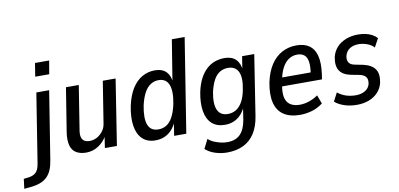

<svg xmlns="http://www.w3.org/2000/svg" viewBox="-186 -966 2942 1417"><g transform="rotate(-10 1284.5 -257.5)"><path d="M117 -608 133 -708H239L222 -608ZM-106 193 -97 120 -58 115Q-27 111 -6 93Q15 75 23 25L105 -492H201L120 17Q114 57 101.5 87.5Q89 118 67.5 139.5Q46 161 13.5 173Q-19 185 -66 189Z M392 9Q346 9 316 -9.5Q286 -28 276 -66.5Q266 -105 274 -161L327 -492H423L372 -170Q365 -133 370.5 -111.5Q376 -90 392 -80.5Q408 -71 431 -71Q461 -71 487 -85.5Q513 -100 531.5 -125Q550 -150 554 -183L603 -492H699L622 0H532L546 -94H552Q526 -46 484 -18.5Q442 9 392 9Z M910 9Q850 9 813.5 -26Q777 -61 767 -124.5Q757 -188 774 -274Q791 -351 822.5 -401Q854 -451 898 -476Q942 -501 994 -501Q1049 -501 1078.5 -471Q1108 -441 1111 -388L1107 -389L1158 -705H1254L1142 0H1051L1068 -110H1073Q1058 -70 1033.5 -43.5Q1009 -17 978 -4Q947 9 910 9ZM946 -67Q980 -67 1007 -84Q1034 -101 1054 -138.5Q1074 -176 1086 -233Q1104 -326 1084.5 -375.5Q1065 -425 1008 -425Q976 -425 948.5 -407.5Q921 -390 901 -353Q881 -316 868 -259Q850 -165 869 -116Q888 -67 946 -67Z M1416 189Q1372 189 1328.5 175.5Q1285 162 1254 134L1289 65Q1309 83 1333.5 93Q1358 103 1382 108.5Q1406 114 1430 114Q1492 114 1527 79Q1562 44 1574 -27L1590 -131H1596Q1581 -93 1556.5 -66.5Q1532 -40 1501.5 -27.5Q1471 -15 1436 -15Q1375 -15 1338.5 -48Q1302 -81 1291.5 -142.5Q1281 -204 1297 -286Q1309 -342 1330 -382.5Q1351 -423 1379.5 -449.5Q1408 -476 1442.5 -488.5Q1477 -501 1516 -501Q1571 -501 1601 -470.5Q1631 -440 1635 -385H1630L1647 -492H1738L1667 -36Q1655 38 1622.5 88.5Q1590 139 1537.5 164Q1485 189 1416 189ZM1471 -90Q1504 -90 1531 -106Q1558 -122 1578.5 -157Q1599 -192 1609 -246Q1627 -334 1606 -379.5Q1585 -425 1528 -425Q1495 -425 1468 -409Q1441 -393 1422 -359Q1403 -325 1390 -271Q1373 -182 1393.5 -136Q1414 -90 1471 -90Z M1996 9Q1919 9 1872 -22.5Q1825 -54 1810 -116Q1795 -178 1812 -267Q1829 -346 1863.5 -397.5Q1898 -449 1947 -475Q1996 -501 2054 -501Q2113 -501 2150 -475.5Q2187 -450 2201 -397Q2215 -344 2204 -262L2198 -221H1883L1893 -286H2140L2122 -268Q2132 -330 2126.5 -365.5Q2121 -401 2101 -417Q2081 -433 2049 -433Q2015 -433 1986 -414.5Q1957 -396 1936.5 -357.5Q1916 -319 1905 -259L1901 -233Q1890 -175 1898.5 -138Q1907 -101 1934.5 -83Q1962 -65 2006 -65Q2038 -65 2073.5 -76.5Q2109 -88 2142 -111L2166 -46Q2127 -16 2082 -3.5Q2037 9 1996 9Z M2421 9Q2369 9 2326 -5.5Q2283 -20 2256 -44L2289 -107Q2309 -91 2331 -81Q2353 -71 2377 -66.5Q2401 -62 2424 -62Q2466 -62 2495 -80Q2524 -98 2531 -130Q2537 -162 2523.5 -180Q2510 -198 2478 -205L2415 -217Q2355 -229 2331 -265Q2307 -301 2319 -366Q2329 -408 2356 -438Q2383 -468 2424.5 -484.5Q2466 -501 2515 -501Q2545 -501 2571.5 -495.5Q2598 -490 2620.5 -478Q2643 -466 2658 -449L2623 -385Q2602 -408 2570 -419Q2538 -430 2508 -430Q2468 -430 2440.5 -411.5Q2413 -393 2405 -358Q2400 -329 2411.5 -310.5Q2423 -292 2456 -286L2516 -274Q2579 -260 2604 -223.5Q2629 -187 2616 -122Q2607 -83 2580 -53Q2553 -23 2512 -7Q2471 9 2421 9Z"/></g></svg>

Font: Nunito Sans 10pt Condensed SemiBold
Style: Italic
Weight: 600
Width: 3
Italic angle: -9°
Designer: Vernon Adams
Foundry: Vernon Adams
Version: Version 3.101;gftools[0.9.27]